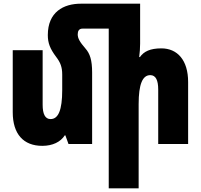

<svg xmlns="http://www.w3.org/2000/svg" viewBox="-20 -780 1088 1040"><path d="M479 -387C479 -455 467 -490 443 -517C412 -553 401 -572 401 -594C401 -612 408 -625 427 -625H569V240H731V-216C731 -324 752 -373 794 -373C824 -373 837 -345 837 -295V0H999V-336C999 -454 941 -518 854 -518C793 -518 759 -501 738 -471H734C737 -495 739 -520 739 -544V-760H418C324 -760 239 -715 239 -590C239 -547 251 -516 284 -472C307 -442 317 -417 317 -376V-292C317 -184 296 -135 254 -135C224 -135 211 -163 211 -213V-508H49V-172C49 -54 107 10 209 10C265 10 308 -11 331 -47H334L351 0H479Z"/></svg>

Font: Noto Sans Armenian ExtraCondensed Black
Style: Regular
Weight: 900
Width: 2
Designer: Monotype Design Team
Foundry: Monotype Imaging Inc.
Version: Version 2.008